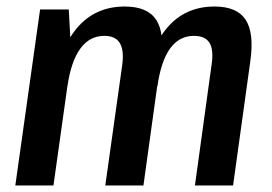

<svg xmlns="http://www.w3.org/2000/svg" viewBox="-20 -569 833 589"><path d="M629 -370Q636 -415 623 -437Q610 -459 575 -459Q530 -459 502 -420.5Q474 -382 463 -305L411 -236L418 -289Q437 -418 492.5 -483.5Q548 -549 638 -549Q707 -549 733.5 -508.5Q760 -468 748 -382L695 0H578ZM103 -540H191L199 -392L144 0H27ZM355 -370Q361 -415 347.5 -437Q334 -459 300 -459Q255 -459 226.5 -420Q198 -381 187 -305L135 -236L143 -289Q161 -418 216.5 -483.5Q272 -549 363 -549Q432 -549 459 -508.5Q486 -468 473 -382L420 0H303Z"/></svg>

Font: Pathway Extreme Condensed SemiBold
Style: Italic
Weight: 600
Width: 3
Italic angle: -8°
Version: Version 1.001;gftools[0.9.26]